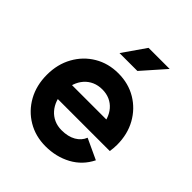

<svg xmlns="http://www.w3.org/2000/svg" viewBox="-202 -850 990 990"><g transform="rotate(45 292.5 -355.5)"><path d="M85.4 -307.6V-205.1H412.6L503.4 -307.6ZM414.8 -172.9Q402.6 -141.4 371 -123.2Q339.4 -105 292.5 -105Q262.2 -105 237.7 -116.1Q213.1 -127.2 195.4 -147.5Q177.7 -167.7 168.2 -194.8Q158.7 -221.9 158.7 -253.9Q158.7 -286.6 168.2 -313.8Q177.7 -341.1 195.4 -361.1Q213.1 -381.1 237.8 -392Q262.5 -402.8 292.5 -402.8Q322.5 -402.8 346.8 -392Q371.1 -381.1 388.3 -361.1Q405.5 -341.1 414.7 -313.8Q423.8 -286.6 423.8 -253.9Q423.8 -240.7 419.9 -228.5Q416 -216.3 412.6 -205.1H544.2Q545.9 -217 547.1 -229.2Q548.3 -241.5 548.3 -253.9Q548.3 -331.1 514.9 -391.1Q481.4 -451.2 423.7 -485.6Q366 -520 292.5 -520Q219.2 -520 161.4 -485.6Q103.5 -451.2 70.1 -391.1Q36.6 -331.1 36.6 -253.9Q36.6 -176.8 69.9 -116.7Q103.3 -56.6 161.3 -22.2Q219.2 12.2 292.5 12.2Q369.6 12.2 432.4 -21.7Q495.1 -55.7 527.1 -120.6ZM352.8 -597.7 463.1 -722.7H309.3L222.4 -597.7Z"/></g></svg>

Font: Giphurs
Style: Regular
Weight: 400
Version: Version 2.010